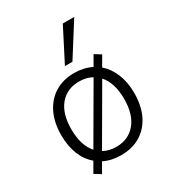

<svg xmlns="http://www.w3.org/2000/svg" viewBox="-189 -862 926 1017"><g transform="rotate(-30 273.5 -353.5)"><path d="M134 44 95 20 130 -41Q91 -73 70.5 -124.5Q50 -176 50 -243Q50 -319 77.5 -375.5Q105 -432 155 -463Q205 -494 273 -494Q332 -494 379 -470L413 -529L452 -505L417 -445Q455 -412 476 -360.5Q497 -309 497 -243Q497 -166 469.5 -109.5Q442 -53 392 -22.5Q342 8 273 8Q214 8 168 -15ZM112 -243Q112 -144 159 -91L352 -423Q318 -442 273 -442Q199 -442 155.5 -390Q112 -338 112 -243ZM273 -43Q347 -43 391 -95.5Q435 -148 435 -243Q435 -341 388 -394L195 -62Q229 -43 273 -43ZM250 -550 353 -751H423L296 -550Z"/></g></svg>

Font: Nunito Sans Light
Style: Regular
Weight: 300
Designer: Vernon Adams
Foundry: Vernon Adams
Version: Version 3.101; ttfautohint (v1.8.4.7-5d5b);gftools[0.9.27]